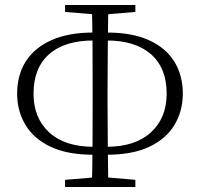

<svg xmlns="http://www.w3.org/2000/svg" viewBox="-20 -753 806 773"><path d="M49 -376Q49 -451 84 -506Q119 -561 187.5 -591.5Q256 -622 356 -622H379V-590H357Q240 -590 177.5 -534.5Q115 -479 115 -376Q115 -278 178 -220Q241 -162 357 -162H379V-130H356Q251 -130 183 -162.5Q115 -195 82 -251Q49 -307 49 -376ZM386 -130V-162H409Q524 -162 587.5 -220Q651 -278 651 -376Q651 -479 588 -534.5Q525 -590 409 -590H386V-622H410Q511 -622 579 -591.5Q647 -561 681.5 -505.5Q716 -450 716 -376Q716 -307 683 -251Q650 -195 582 -162.5Q514 -130 409 -130ZM350 0Q352 -83 352.5 -168Q353 -253 353 -336V-393Q353 -479 352.5 -563.5Q352 -648 350 -733H416Q415 -649 414 -565Q413 -481 413 -395V-336Q413 -254 414 -168.5Q415 -83 416 0ZM242 -705V-733H525V-705L395 -694H373ZM242 0V-29L374 -40H396L525 -29V0Z"/></svg>

Font: Noto Serif KR ExtraLight
Style: Regular
Weight: 200
Designer: Ryoko NISHIZUKA 西塚涼子 (kana & ideographs); Frank Grießhammer (Latin, Greek & Cyrillic); Wenlong ZHANG 张文龙 (bopomofo); San
Foundry: Adobe
Version: Version 2.002-H1;hotconv 1.1.0;makeotfexe 2.6.0